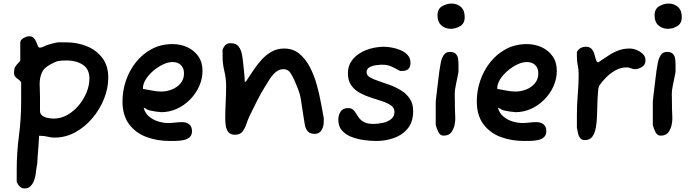

<svg xmlns="http://www.w3.org/2000/svg" viewBox="-20 -778 3873 1080"><path d="M119 282Q103 282 93 273Q83 264 74 246V177Q74 80 86.5 -14Q99 -108 99 -208V-315Q92 -326 82.5 -332Q73 -338 66 -346Q59 -354 59 -370Q59 -389 64.5 -400Q70 -411 94 -436V-538Q94 -554 112.5 -564Q131 -574 144 -574Q161 -574 170 -564.5Q179 -555 184 -542Q189 -529 193 -519.5Q197 -510 204 -510Q214 -510 225.5 -516Q237 -522 247 -525Q255 -528 268 -531.5Q281 -535 293 -537.5Q305 -540 307 -540H351Q413 -540 467 -518.5Q521 -497 555 -453Q589 -409 589 -341Q589 -281 565 -221.5Q541 -162 499 -112.5Q457 -63 402.5 -33.5Q348 -4 287 -4Q268 -4 248.5 -9Q229 -14 209 -14H200Q199 11 196.5 42.5Q194 74 192 100Q190 126 190 137Q190 141 189 144L188 150Q186 164 183.5 178.5Q181 193 180 207Q177 222 170.5 239.5Q164 257 151.5 269.5Q139 282 119 282ZM282 -111Q323 -111 359 -131.5Q395 -152 423 -185.5Q451 -219 467 -258.5Q483 -298 483 -336Q483 -390 445.5 -414Q408 -438 356 -438Q337 -438 320 -436.5Q303 -435 288 -428Q233 -404 218 -374.5Q203 -345 203 -306Q203 -290 204 -271.5Q205 -253 205 -233V-154Q205 -137 218 -127.5Q231 -118 249.5 -114.5Q268 -111 282 -111Z M936 15Q864 15 803.5 -7.5Q743 -30 706 -79.5Q669 -129 669 -208Q669 -268 688.5 -325Q708 -382 745 -428.5Q782 -475 834 -502.5Q886 -530 951 -530Q995 -530 1033.5 -512.5Q1072 -495 1095.5 -461.5Q1119 -428 1119 -380Q1119 -334 1100 -292Q1081 -250 1048 -217Q1015 -184 973.5 -165.5Q932 -147 887 -147Q880 -147 856 -150.5Q832 -154 818 -158Q808 -160 802 -166Q800 -167 795 -169.5Q790 -172 788 -172Q795 -143 817.5 -123.5Q840 -104 869.5 -95Q899 -86 926 -86Q945 -86 964.5 -88.5Q984 -91 1006 -91Q1028 -91 1044 -79Q1060 -67 1060 -40Q1060 -18 1046.5 -6Q1033 6 1012.5 10Q992 14 971.5 14.5Q951 15 936 15ZM887 -263Q917 -263 946.5 -274.5Q976 -286 995.5 -309Q1015 -332 1015 -366Q1015 -395 997.5 -412Q980 -429 951 -429Q925 -429 896 -415Q867 -401 841.5 -379Q816 -357 800 -331.5Q784 -306 784 -282V-278Q810 -274 836 -268.5Q862 -263 887 -263Z M1302 -20Q1277 -20 1265 -34.5Q1253 -49 1250 -70.5Q1247 -92 1247 -112Q1247 -158 1249.5 -204Q1252 -250 1252 -292Q1252 -337 1242 -378Q1232 -419 1232 -460V-499Q1241 -520 1251 -527.5Q1261 -535 1278 -535Q1309 -535 1323 -515.5Q1337 -496 1341.5 -469.5Q1346 -443 1348 -421Q1349 -410 1352.5 -378Q1356 -346 1357 -318H1361L1365 -322Q1384 -350 1405 -382Q1426 -414 1451.5 -442Q1477 -470 1508 -487.5Q1539 -505 1578 -505Q1628 -505 1663 -476.5Q1698 -448 1722 -402.5Q1746 -357 1761 -304Q1776 -251 1785 -201Q1794 -151 1801 -115V-90Q1801 -68 1789 -46.5Q1777 -25 1751 -25Q1724 -25 1711.5 -39Q1699 -53 1695 -75Q1693 -84 1690 -104.5Q1687 -125 1683 -149.5Q1679 -174 1676 -195.5Q1673 -217 1671 -227Q1668 -247 1657.5 -274.5Q1647 -302 1638 -322Q1629 -343 1615 -366Q1601 -389 1574 -389Q1550 -389 1530.5 -372Q1511 -355 1496.5 -332Q1482 -309 1471 -291Q1446 -251 1426 -211Q1406 -171 1383 -124Q1374 -105 1366 -80.5Q1358 -56 1344 -38Q1330 -20 1302 -20Z M2096 15Q2068 15 2032 10.5Q1996 6 1962 -6Q1928 -18 1905.5 -42Q1883 -66 1883 -105Q1883 -131 1896 -150.5Q1909 -170 1938 -170Q1956 -170 1966 -161Q1976 -152 1983.5 -139Q1991 -126 2001.5 -112.5Q2012 -99 2030.5 -90Q2049 -81 2081 -81Q2104 -81 2131.5 -86.5Q2159 -92 2179 -107Q2199 -122 2199 -148Q2199 -171 2180 -184.5Q2161 -198 2131 -208Q2101 -218 2068 -228.5Q2035 -239 2005 -255Q1975 -271 1956 -297.5Q1937 -324 1937 -366Q1937 -405 1956 -433Q1975 -461 2005.5 -479.5Q2036 -498 2071.5 -506.5Q2107 -515 2140 -515Q2159 -515 2184 -510.5Q2209 -506 2233 -496Q2257 -486 2273 -468.5Q2289 -451 2289 -425Q2289 -379 2243 -379H2230Q2200 -396 2179 -405Q2158 -414 2131 -414Q2119 -414 2097.5 -411.5Q2076 -409 2059 -400Q2042 -391 2042 -371Q2042 -354 2061 -343Q2080 -332 2110 -322Q2140 -312 2173 -300Q2206 -288 2236 -269.5Q2266 -251 2285 -223Q2304 -195 2304 -153Q2304 -92 2273.5 -55Q2243 -18 2195.5 -1.5Q2148 15 2096 15Z M2515 -616Q2485 -616 2463 -635Q2441 -654 2441 -691Q2441 -728 2467 -743Q2493 -758 2520 -758Q2551 -758 2572.5 -739Q2594 -720 2594 -682Q2594 -646 2568.5 -631Q2543 -616 2515 -616ZM2475 -15Q2456 -15 2446 -35Q2436 -55 2431 -75V-204Q2431 -209 2433.5 -230.5Q2436 -252 2439.5 -281.5Q2443 -311 2446.5 -338.5Q2450 -366 2452 -382Q2455 -402 2459.5 -426Q2464 -450 2476 -468Q2488 -486 2510 -486Q2534 -486 2544.5 -474.5Q2555 -463 2557 -446Q2559 -429 2559 -411V-376Q2559 -374 2558 -367.5Q2557 -361 2555 -353Q2548 -318 2544.5 -301.5Q2541 -285 2539.5 -273.5Q2538 -262 2538 -242Q2538 -230 2538.5 -212Q2539 -194 2539 -165Q2539 -152 2540 -139.5Q2541 -127 2541 -113Q2541 -98 2538 -81Q2534 -56 2520 -35.5Q2506 -15 2475 -15Z M2929 15Q2857 15 2796.5 -7.5Q2736 -30 2699 -79.5Q2662 -129 2662 -208Q2662 -268 2681.5 -325Q2701 -382 2738 -428.5Q2775 -475 2827 -502.5Q2879 -530 2944 -530Q2988 -530 3026.5 -512.5Q3065 -495 3088.5 -461.5Q3112 -428 3112 -380Q3112 -334 3093 -292Q3074 -250 3041 -217Q3008 -184 2966.5 -165.5Q2925 -147 2880 -147Q2873 -147 2849 -150.5Q2825 -154 2811 -158Q2801 -160 2795 -166Q2793 -167 2788 -169.5Q2783 -172 2781 -172Q2788 -143 2810.5 -123.5Q2833 -104 2862.5 -95Q2892 -86 2919 -86Q2938 -86 2957.5 -88.5Q2977 -91 2999 -91Q3021 -91 3037 -79Q3053 -67 3053 -40Q3053 -18 3039.5 -6Q3026 6 3005.5 10Q2985 14 2964.5 14.5Q2944 15 2929 15ZM2880 -263Q2910 -263 2939.5 -274.5Q2969 -286 2988.5 -309Q3008 -332 3008 -366Q3008 -395 2990.5 -412Q2973 -429 2944 -429Q2918 -429 2889 -415Q2860 -401 2834.5 -379Q2809 -357 2793 -331.5Q2777 -306 2777 -282V-278Q2803 -274 2829 -268.5Q2855 -263 2880 -263Z M3270 10Q3252 10 3243 -2Q3234 -14 3231 -30.5Q3228 -47 3225 -60V-134Q3225 -190 3230 -247.5Q3235 -305 3235 -360Q3235 -386 3230 -410Q3225 -434 3225 -459V-486Q3233 -501 3246.5 -508Q3260 -515 3275 -515Q3297 -515 3308 -502.5Q3319 -490 3323.5 -473Q3328 -456 3332 -442.5Q3336 -429 3345 -427Q3374 -446 3400.5 -464Q3427 -482 3456.5 -493.5Q3486 -505 3522 -505Q3540 -505 3560.5 -497Q3581 -489 3596 -474.5Q3611 -460 3611 -439Q3611 -413 3590.5 -401Q3570 -389 3552 -389Q3540 -389 3529 -394Q3518 -399 3506 -399Q3471 -399 3440.5 -381.5Q3410 -364 3387 -340Q3364 -316 3350 -295Q3346 -286 3344 -265Q3342 -244 3341 -217.5Q3340 -191 3339.5 -166Q3339 -141 3338 -123Q3337 -90 3331.5 -59.5Q3326 -29 3312 -9.5Q3298 10 3270 10Z M3736 -616Q3706 -616 3684 -635Q3662 -654 3662 -691Q3662 -728 3688 -743Q3714 -758 3741 -758Q3772 -758 3793.5 -739Q3815 -720 3815 -682Q3815 -646 3789.5 -631Q3764 -616 3736 -616ZM3696 -15Q3677 -15 3667 -35Q3657 -55 3652 -75V-204Q3652 -209 3654.5 -230.5Q3657 -252 3660.5 -281.5Q3664 -311 3667.5 -338.5Q3671 -366 3673 -382Q3676 -402 3680.5 -426Q3685 -450 3697 -468Q3709 -486 3731 -486Q3755 -486 3765.5 -474.5Q3776 -463 3778 -446Q3780 -429 3780 -411V-376Q3780 -374 3779 -367.5Q3778 -361 3776 -353Q3769 -318 3765.5 -301.5Q3762 -285 3760.5 -273.5Q3759 -262 3759 -242Q3759 -230 3759.5 -212Q3760 -194 3760 -165Q3760 -152 3761 -139.5Q3762 -127 3762 -113Q3762 -98 3759 -81Q3755 -56 3741 -35.5Q3727 -15 3696 -15Z"/></svg>

Font: Fuzzy Bubbles
Style: Bold
Weight: 700
Designer: Robert E. Leuschke
Foundry: Robert E. Leuschke
Version: Version 1.010; ttfautohint (v1.8.3)